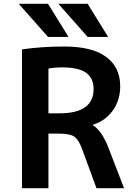

<svg xmlns="http://www.w3.org/2000/svg" viewBox="-20 -983 707 1003"><path d="M231 -963 338 -790H231L78 -963ZM438 -963 545 -790H438L285 -963ZM233 -285V0H95V-725Q197 -740 315 -740Q462 -740 535 -685.5Q608 -631 608 -532Q608 -460 569.5 -406Q531 -352 465 -331V-329Q511 -302 547 -210L628 0H484L408 -207Q390 -255 367 -270Q344 -285 288 -285ZM233 -391H291Q469 -391 469 -518Q469 -575 429.5 -603Q390 -631 305 -631Q264 -631 233 -625Z"/></svg>

Font: M PLUS 1p
Style: Bold
Weight: 700
Version: Version 1.062